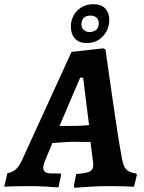

<svg xmlns="http://www.w3.org/2000/svg" viewBox="-59 -882 682 910"><path d="M586 -60 590 -54 576 3Q563 2 528.5 1Q494 0 458 0Q407 0 358 3.5Q309 7 295 8L291 0L302 -57Q351 -61 367 -69.5Q383 -78 383 -100Q383 -107 382 -114.5Q381 -122 380 -129L370 -209L283 -210Q267 -210 189 -204L156 -124Q146 -100 146 -87Q146 -73 155.5 -66.5Q165 -60 185 -60H228L231 -54L218 6Q205 5 161 2.5Q117 0 78 0Q38 0 5 1Q-28 2 -39 3L-24 -61Q0 -65 16.5 -80Q33 -95 48 -129L280 -636L431 -653L441 -647Q449 -591 474 -415.5Q499 -240 519 -130Q525 -94 539.5 -79Q554 -64 586 -60ZM291 -285Q321 -285 363 -289L335 -514H321L223 -285ZM277 -755Q277 -801 307 -831.5Q337 -862 383 -862Q422 -862 440.5 -841Q459 -820 459 -788Q459 -744 429.5 -711Q400 -678 352 -678Q316 -678 296.5 -699Q277 -720 277 -755ZM409 -772Q409 -789 398.5 -798.5Q388 -808 369 -808Q349 -808 338 -797Q327 -786 327 -767Q327 -749 339 -739.5Q351 -730 365 -730Q381 -730 395 -739Q409 -748 409 -772Z"/></svg>

Font: Alegreya SC
Style: Bold Italic
Weight: 700
Italic angle: -7°
Designer: Juan Pablo del Peral
Foundry: Huerta Tipografica
Version: Version 2.007; ttfautohint (v1.6)